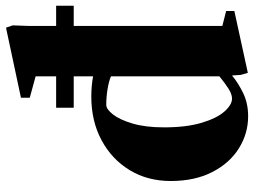

<svg xmlns="http://www.w3.org/2000/svg" viewBox="-126 -724 866 655"><g transform="rotate(-90 307.5 -397.0)"><path d="M386 15 379 -9 377 -39Q352 -18 317 -1Q282 16 238 16Q179 16 128.5 -15.5Q78 -47 47.5 -106.5Q17 -166 17 -248Q17 -327 54 -388Q91 -449 156 -484Q221 -519 305 -519Q341 -519 374 -513V-579H267V-639H374V-709L301 -729V-759L540 -810L548 -787L546 -733V-639H615V-579H546V-72L597 -59V-31ZM298 -39Q313 -39 332 -51Q351 -63 374 -82V-452Q358 -459 331 -463.5Q304 -468 277 -468Q262 -468 244 -445Q226 -422 213 -378Q200 -334 200 -271Q200 -195 215.5 -143Q231 -91 254 -65Q277 -39 298 -39Z"/></g></svg>

Font: Wittgenstein Black
Style: Regular
Weight: 900
Designer: Jörg Drees
Foundry: Jörg Drees
Version: Version 1.303; ttfautohint (v1.8.4.7-5d5b)